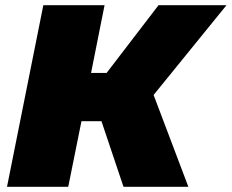

<svg xmlns="http://www.w3.org/2000/svg" viewBox="-20 -720 893 740"><path d="M147 -700H383L331 -439H391L591 -700H853L572 -354L706 0H456L371 -253H294L243 0H7Z"/></svg>

Font: Argentum Sans Black
Style: Italic
Weight: 900
Italic angle: -11°
Designer: Julieta Ulanovsky (font), Cristiano Sobral (main changes and remaster)
Foundry: Julieta Ulanovsky (font), Cristiano Sobral (main changes and remaster)
Version: Version 2.007;June 15, 2022;FontCreator 14.0.0.2814 64-bit; 